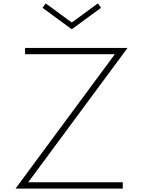

<svg xmlns="http://www.w3.org/2000/svg" viewBox="-20 -1106 842 1126"><path d="M71 0H700V-37H145.5L728 -825H127V-788H653.5ZM401 -934.5 572.5 -1060 554 -1086 401 -974 248 -1086 229.5 -1060Z"/></svg>

Font: Spartan ExtraLight
Style: Regular
Weight: 200
Designer: Matt Bailey, Mirko Velimirovic
Foundry: Matt Bailey
Version: Version 1.003; ttfautohint (v1.8.3)